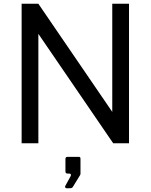

<svg xmlns="http://www.w3.org/2000/svg" viewBox="-20 -762 804 1021"><path d="M577 -742V-167L184 -742H95V0H184V-582L582 0H666V-742ZM334 239H348C359 239 364 238 368 231L406 169C407 168 408 164 408 161V82C408 75 405 72 399 72H339C333 72 328 75 328 83V148C328 158 331 161 341 161H349C357 161 360 168 355 176L327 227C324 233 328 239 334 239Z"/></svg>

Font: 18Franklin
Style: Regular
Weight: 400
Designer: Pablo Impallari, Rodrigo Fuenzalida (Modified by Dan O. Williams)
Version: Version 0.025;PS 000.025;hotconv 1.0.88;makeotf.lib2.5.64775